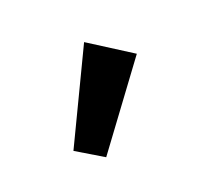

<svg xmlns="http://www.w3.org/2000/svg" viewBox="-65 -875 406 386"><g transform="rotate(-30 138.5 -681.5)"><path d="M35.2 -614.3 163.1 -793 243.2 -719.7 85.9 -570.3Z"/></g></svg>

Font: Reddit Sans Vanilla SemiBold
Style: Regular
Weight: 600
Designer: Stephen Hutchings
Foundry: Reddit
Version: Version 1.013